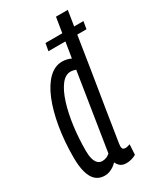

<svg xmlns="http://www.w3.org/2000/svg" viewBox="-190 -809 747 888"><g transform="rotate(-30 183.5 -365.0)"><path d="M157.5 -619.1 164.9 -658.9H367.5L360.8 -619.1ZM212.1 10Q199.4 10 190.4 6.4Q181.5 2.8 174.8 -4.5Q168.1 -11.7 163.3 -22.2Q155.6 -13.3 144.9 -6.1Q134.2 1.1 122.1 5.6Q110.1 10 96.2 10Q68.7 10 50 -5.9Q31.4 -21.7 22 -54.1Q12.5 -86.4 12.5 -134.6Q12.5 -221.2 25.3 -296.2Q38 -371.1 61 -427.3Q84.1 -483.5 116.3 -514.9Q148.6 -546.2 187.6 -546.2Q199.8 -546.2 211.2 -543.6Q222.7 -541 234.7 -535.7L267.7 -740H330.7Q317.3 -655.8 305.8 -582.6Q294.3 -509.5 284.6 -447.4Q274.8 -385.3 266.3 -333.9Q257.8 -282.5 251.4 -242Q245 -201.4 240.2 -170.4Q235.5 -139.4 231.9 -118.4Q228.4 -97.4 226.9 -86.1Q225.5 -74.8 225.5 -72.2Q225.5 -62.3 229.6 -57.7Q233.7 -53.1 243 -53.1Q249.2 -53.1 255.5 -55Q261.8 -56.9 267.6 -58.6L264.5 -4.3Q253.3 2.5 239.1 6.3Q224.9 10 212.1 10ZM119.8 -54.3Q132.2 -54.3 142.8 -58.7Q153.4 -63.2 161.3 -70.7L226.1 -480.9Q217.6 -483.7 211.6 -485Q205.5 -486.4 198 -486.4Q170.5 -486.4 148 -457Q125.6 -427.5 109.6 -376.9Q93.7 -326.4 85.3 -263.1Q77 -199.8 77 -132.5Q77 -108.9 81.7 -91.3Q86.3 -73.7 96.2 -64Q106.1 -54.3 119.8 -54.3Z"/></g></svg>

Font: Georama ExtraCondensed Thin
Style: Italic
Weight: 100
Width: 2
Italic angle: -9°
Designer: Jean-Baptiste Levee
Foundry: Production Type
Version: Version 1.001